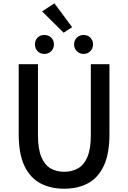

<svg xmlns="http://www.w3.org/2000/svg" viewBox="-20 -1124 773 1158"><path d="M367.2 14.2Q285.6 14.2 223.9 -18.3Q162.1 -50.8 127.4 -123.3Q92.8 -195.8 92.8 -315.9V-736.8H209V-309.1Q209 -225.6 229.2 -177.2Q249.5 -128.9 285.2 -108.4Q320.8 -87.9 367.2 -87.9Q413.6 -87.9 450 -108.4Q486.3 -128.9 507.1 -177.2Q527.8 -225.6 527.8 -309.1V-736.8H640.1V-315.9Q640.1 -195.8 605.7 -123.3Q571.3 -50.8 510 -18.3Q448.7 14.2 367.2 14.2ZM247.1 -798.8Q222.2 -798.8 206.5 -815.4Q190.9 -832 190.9 -856Q190.9 -880.9 206.5 -897Q222.2 -913.1 247.1 -913.1Q272.5 -913.1 288.8 -897Q305.2 -880.9 305.2 -856Q305.2 -832 288.8 -815.4Q272.5 -798.8 247.1 -798.8ZM363.8 -926.8 233.9 -1055.2 308.1 -1104 415 -960ZM483.9 -798.8Q460 -798.8 443.4 -815.4Q426.8 -832 426.8 -856Q426.8 -880.9 443.4 -897Q460 -913.1 483.9 -913.1Q508.8 -913.1 524.9 -897Q541 -880.9 541 -856Q541 -832 524.9 -815.4Q508.8 -798.8 483.9 -798.8Z"/></svg>

Font: Source Han Sans CN Medium
Style: Regular
Weight: 500
Designer: Ryoko NISHIZUKA  (kana, bopomofo & ideographs); Paul D. Hunt (Latin, Greek & Cyrillic); Sandoll Communications , Soo-you
Foundry: Adobe
Version: Version 2.004;hotconv 1.0.118;makeotfexe 2.5.65603